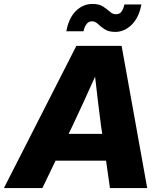

<svg xmlns="http://www.w3.org/2000/svg" viewBox="-60 -962 818 982"><path d="M-40 0 330.6 -727.5H562L692.9 0H502.4L482.4 -140.1H224.1L156.7 0ZM291 -277.3H462.9L456.5 -319.8Q448.7 -380.9 441.2 -441.9Q433.6 -502.9 426.3 -569.8Q396.5 -502.9 368.4 -441.9Q340.3 -380.9 311.5 -319.8ZM529.3 -798.8Q495.6 -798.8 475.3 -812.3Q455.1 -825.7 440.9 -839.4Q426.8 -853 410.2 -853Q394 -853 383.1 -839.4Q372.1 -825.7 367.2 -802.2H279.3Q292 -871.1 328.6 -906.5Q365.2 -941.9 413.1 -941.9Q446.8 -941.9 467 -928.7Q487.3 -915.5 501.7 -902.3Q516.1 -889.2 532.7 -889.2Q551.3 -889.2 561 -901.9Q570.8 -914.6 576.2 -939H663.1Q650.4 -871.1 613 -835Q575.7 -798.8 529.3 -798.8Z"/></svg>

Font: Inter Display ExtraBold
Style: Italic
Weight: 800
Italic angle: -9.39999°
Designer: Rasmus Andersson
Foundry: rsms
Version: Version 4.000;git-a52131595